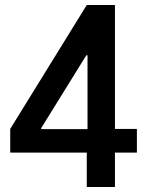

<svg xmlns="http://www.w3.org/2000/svg" viewBox="-20 -750 590 770"><path d="M328 0V-138H21V-233L328 -730H441V-233H529V-138H441V0ZM145 -232H331V-528H326L145 -236Z"/></svg>

Font: M PLUS Code Latin SemiExpanded Medium
Style: Regular
Weight: 500
Width: 6
Designer: Coji Morishita
Foundry: UNDERFOREST DESIGN
Version: Version 1.002; ttfautohint (v1.8.3)